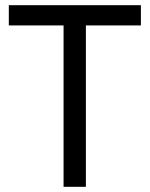

<svg xmlns="http://www.w3.org/2000/svg" viewBox="-20 -720 577 740"><path d="M225 0V-663H311V0ZM14 -622V-700H523V-622Z"/></svg>

Font: SUSE
Style: Regular
Weight: 400
Designer: Rene Bieder
Foundry: SUSE
Version: Version 1.000